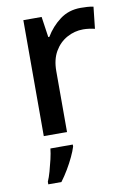

<svg xmlns="http://www.w3.org/2000/svg" viewBox="-87 -603 601 879"><g transform="rotate(-10 213.5 -164.0)"><path d="M351 -549Q365 -549 381.5 -548Q398 -547 410 -544L399 -443Q388 -446 373 -448Q358 -450 345 -450Q305 -450 269.5 -430.5Q234 -411 212.5 -374Q191 -337 191 -283V0H83V-539H168L182 -443H187Q213 -487 254 -518Q295 -549 351 -549ZM207 70Q201 90 188.5 116.5Q176 143 160 170Q144 197 126 221H65V209Q73 191 80.5 164.5Q88 138 94.5 110Q101 82 103 61H207Z"/></g></svg>

Font: Noto Sans Kawi Medium
Style: Regular
Weight: 500
Designer: Fadhl Haqq
Version: Version 1.000